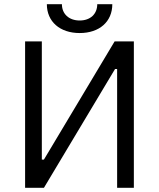

<svg xmlns="http://www.w3.org/2000/svg" viewBox="-20 -898 760 918"><path d="M204 -878C204 -795 266 -740 361 -740C456 -740 517 -795 517 -878H445C445 -831 412 -800 361 -800C310 -800 276 -831 276 -878ZM100 0H190L530 -568H540V0H620V-700H528L190 -135H180V-700H100Z"/></svg>

Font: Fixel Display Regular
Style: Regular
Weight: 400
Designer: AlfaBravo + MacPaw
Foundry: Kyrylo Tkachov, Marchela Mozhyna, Serhii Makarenko, Maria Weinstein, Zakhar Kryvoshyya
Version: Version 1.211